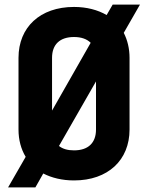

<svg xmlns="http://www.w3.org/2000/svg" viewBox="-20 -770 640 830"><path d="M467 -750 441 -705C403 -727 355 -740 300 -740C153 -740 60 -652 60 -520V-210C60 -165 71 -125 91 -92L15 40H133L167 -20C204 -1 249 10 300 10C447 10 540 -78 540 -210V-520C540 -560 531 -597 515 -628L585 -750ZM205 -520C205 -578 239 -610 300 -610C332 -610 356 -601 372 -585L205 -292ZM395 -210C395 -152 361 -120 300 -120C273 -120 251 -126 235 -139L395 -418Z"/></svg>

Font: Tekne LDO ExtraBold
Style: Regular
Weight: 800
Monospace: yes
Designer: Alessio Laiso, Mario Rullo, Paolo Rosset
Foundry: Alessio Laiso
Version: Version 1.000;hotconv 1.0.109;makeotfexe 2.5.65596